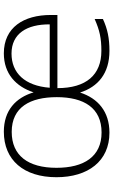

<svg xmlns="http://www.w3.org/2000/svg" viewBox="185 -765 590 1000"><g transform="rotate(-90 480.0 -265.0)"><path d="M702 -540C596 -540 529 -477 499 -385C471 -478 405 -540 294 -540C146 -540 57 -436 57 -266C57 -101 141 10 289 10C399 10 468 -50 498 -143C528 -49 598 10 715 10C781 10 829 0 881 -24V-67C822 -41 781 -32 715 -32C590 -32 521 -111 521 -261H902V-295C902 -437 837 -540 702 -540ZM701 -500C805 -500 854 -420 853 -301H523C533 -431 600 -500 701 -500ZM293 -499C422 -499 474 -403 474 -264C474 -123 418 -31 290 -31C164 -31 106 -123 106 -266C106 -414 170 -499 293 -499Z"/></g></svg>

Font: Noto Sans Syriac Extralight
Style: Regular
Weight: 200
Designer: Patrick Giasson and the Monotype Design Team
Foundry: Monotype Imaging Inc.
Version: Version 3.000